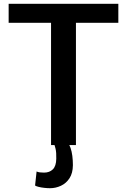

<svg xmlns="http://www.w3.org/2000/svg" viewBox="-20 -763 668 1010"><path d="M248.5 0V-643H25.5V-743H602.5V-643H379.5V0ZM164.5 213 172.5 139Q179.5 142.5 190 143.8Q200.5 145 212 145Q240.5 145 258 127.8Q275.5 110.5 276 72Q277 40 272.2 19.2Q267.5 -1.5 260.5 -15L311.5 -17L334.5 -15Q344.5 -4 351 14.8Q357.5 33.5 360.5 57Q363.5 80.5 363.5 106Q363 148 345.5 174.8Q328 201.5 300.5 214.2Q273 227 243 227Q229 227 213 225.2Q197 223.5 183.8 220.2Q170.5 217 164.5 213Z"/></svg>

Font: Merriweather Sans Medium
Style: Regular
Weight: 500
Designer: Eben Sorkin
Foundry: Eben Sorkin
Version: Version 2.001